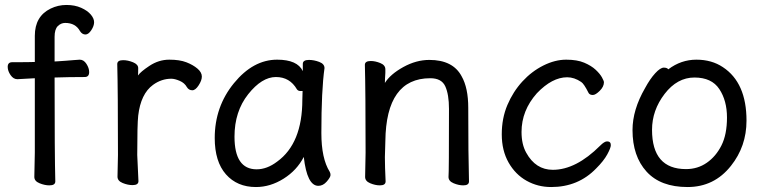

<svg xmlns="http://www.w3.org/2000/svg" viewBox="-20 -734 3095 778"><path d="M180.2 17.1Q161.1 17.1 140.1 8.5Q119.1 0 119.1 -17.1L121.1 -116.2V-417L50.3 -413.1Q34.2 -413.1 22.7 -429.9Q11.2 -446.8 11.2 -462.9Q11.2 -481.9 29.3 -481.9Q103 -481.9 121.1 -482.9V-588.9Q121.1 -668 185.1 -699.2Q215.3 -713.9 249.3 -713.9Q283.2 -713.9 308.8 -702.4Q334.5 -690.9 347.9 -675Q361.3 -659.2 361.3 -644Q361.3 -628.9 349.9 -611.6Q338.4 -594.2 326.2 -594.2Q313 -594.2 304.2 -607.9Q286.1 -641.1 244.1 -641.1Q227.1 -641.1 214.1 -628.2Q201.2 -615.2 201.2 -585V-484.9Q205.1 -484.9 216.6 -485.8Q228 -486.8 245.6 -487.8Q263.2 -488.8 279.3 -490.5Q295.4 -492.2 303.2 -492.2Q319.3 -492.2 330.3 -475.1Q341.3 -458 341.3 -441.9Q341.3 -421.9 323.2 -421.9Q259.3 -421.9 201.2 -419.9Q201.2 -105 204.1 1Q204.1 17.1 180.2 17.1Z M517.1 16.1Q498 16.1 477.1 7.6Q456.1 -1 456.1 -18.1L458 -106Q458 -367.2 455.1 -474.1Q455.1 -490.2 479 -490.2Q498 -490.2 519 -481.7Q540 -473.1 540 -458Q540 -436 539.1 -428.2Q550.3 -443.8 585 -466.8Q623 -492.2 666 -492.2Q708 -492.2 735.1 -481.7Q762.2 -471.2 780 -456.1Q797.9 -440.9 797.9 -423.8Q797.9 -408.2 784.9 -388.2Q772 -368.2 759.3 -368.2Q745.1 -368.2 737.3 -380.9Q728 -397.9 708 -406.5Q688 -415 674.3 -415Q634.3 -415 600.1 -390.1Q550.3 -354 540 -265.1Q536.1 -230 536.1 -106L541 0Q541 16.1 517.1 16.1Z M1020 -47.9Q1062 -47.9 1103 -79.1Q1205.1 -152.8 1205.1 -330.1L1206.1 -365.2H1197.3Q1188 -365.2 1183.1 -372.1Q1154.3 -421.9 1098.1 -421.9Q1041 -421.9 985.6 -352.1Q930.2 -282.2 930.2 -180.2Q930.2 -47.9 1020 -47.9ZM1017.1 23.9Q940.9 23.9 895.5 -27.6Q850.1 -79.1 850.1 -174.8Q850.1 -301.8 928 -397Q1005.9 -492.2 1103 -492.2Q1185.1 -492.2 1207 -445.8V-475.1Q1207 -491.2 1231.9 -491.2Q1252 -491.2 1273.4 -483.2Q1294.9 -475.1 1294.9 -458Q1282.2 -368.2 1282.2 -194.8Q1282.2 -91.8 1315.9 -38.1Q1319.3 -32.2 1319.3 -24.9Q1319.3 -16.1 1304.2 1.5Q1289.1 19 1270 19Q1224.1 19 1210.9 -98.1Q1183.1 -43.9 1129.2 -10Q1075.2 23.9 1017.1 23.9Z M1857.4 17.1Q1838.4 17.1 1817.9 8.5Q1797.4 0 1797.4 -17.1Q1799.3 -34.2 1799.3 -293Q1799.3 -351.1 1784.4 -384Q1769.5 -417 1723.6 -417Q1544.4 -417 1541.5 -162.1L1539.6 -97.2Q1539.6 -59.1 1542.5 1Q1542.5 17.1 1519.5 17.1Q1500.5 17.1 1480 8.5Q1459.5 0 1459.5 -17.1L1461.4 -115.2Q1461.4 -363.8 1458.5 -471.2Q1458.5 -486.8 1482.4 -486.8Q1500.5 -486.8 1521 -478.5Q1541.5 -470.2 1541.5 -453.1V-439Q1539.6 -411.1 1539.6 -397.9Q1561.5 -433.1 1614 -462.2Q1666.5 -491.2 1719.7 -491.2Q1815.4 -491.2 1850.6 -424.8Q1877.4 -377.9 1877.4 -296.9Q1877.4 -105 1880.4 1Q1880.4 17.1 1857.4 17.1Z M2213.4 23.9Q2159.2 23.9 2113.8 -1.5Q2068.4 -26.9 2040.8 -75.4Q2013.2 -124 2013.2 -189.9Q2013.2 -254.9 2036.1 -308.8Q2059.1 -362.8 2096.7 -403.8Q2134.3 -444.8 2181.6 -468.5Q2229 -492.2 2274.4 -492.2Q2318.4 -492.2 2347.2 -480Q2376 -467.8 2393.6 -451.4Q2411.1 -435.1 2419.2 -420.4Q2427.2 -405.8 2427.2 -400.9Q2427.2 -382.8 2410.2 -366Q2393.1 -349.1 2382.3 -349.1Q2370.1 -349.1 2365.2 -356.9Q2346.2 -395 2335 -401.9Q2307.1 -420.9 2278.3 -420.9Q2217.3 -420.9 2155.3 -356Q2093.3 -286.1 2093.3 -199.2Q2093.3 -148.9 2112.3 -115.2Q2150.4 -45.9 2220.2 -45.9Q2314 -45.9 2412.1 -144Q2429.2 -161.1 2439.9 -161.1Q2455.1 -161.1 2455.1 -146Q2455.1 -134.8 2440.7 -108.4Q2426.3 -82 2396 -51.8Q2323.2 23.9 2213.4 23.9Z M2759.8 -48.8Q2807.1 -48.8 2844 -74.5Q2880.9 -100.1 2903.3 -144.5Q2925.8 -189 2925.8 -257.8Q2925.8 -326.2 2894.8 -373Q2863.8 -419.9 2793.9 -419.9Q2724.1 -419.9 2673.1 -353.5Q2622.1 -287.1 2622.1 -208Q2622.1 -48.8 2759.8 -48.8ZM2766.1 23.9Q2656.7 23.9 2599.9 -38.6Q2543 -101.1 2543 -207Q2543 -289.1 2593.8 -377Q2613.8 -414.1 2634.8 -437Q2655.8 -460 2669.9 -460Q2683.1 -460 2688 -453.1Q2739.7 -492.2 2801.8 -492.2Q2863.8 -492.2 2909.2 -461.9Q3004.9 -398.9 3004.9 -245.1Q3004.9 -141.1 2941.9 -62Q2874 23.9 2766.1 23.9Z"/></svg>

Font: LXGW WenKai GB Screen
Style: Regular
Weight: 400
Designer: LXGW / Fontworks Inc.
Foundry: LXGW / Fontworks Inc.
Version: Version 1.321;February 19, 2024;FontCreator 14.0.0.2901 64-b